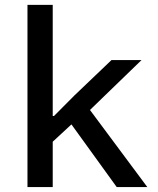

<svg xmlns="http://www.w3.org/2000/svg" viewBox="-20 -760 640 780"><path d="M91.6 0H194.2V-184.3L270.2 -254.6L454.2 0H578.5L345.5 -313.2L555 -516H432.9L282.3 -372.2L199.2 -288.7H194.2V-740.1H91.6Z"/></svg>

Font: Margiela Mono Medium
Style: Regular
Weight: 500
Designer: Mike Abbink, Paul van der Laan, Pieter van Rosmalen
Foundry: Bold Monday
Version: Version 2.003 2021